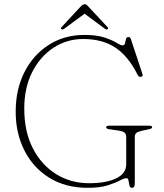

<svg xmlns="http://www.w3.org/2000/svg" viewBox="-20 -881 782 918"><path d="M624.5 -5Q624.5 17 611.5 17Q601.5 17 598.8 5.5Q596 -6 594.5 -17.5Q593 -29 585 -29Q573.5 -29 552 -17.5Q530.5 -6 493.8 5.5Q457 17 399.5 17Q293.5 17 216.2 -30.8Q139 -78.5 97 -161Q55 -243.5 55 -347.5Q55 -454 97.2 -536.8Q139.5 -619.5 213.8 -666.8Q288 -714 383.5 -714Q442.5 -714 479.8 -701.5Q517 -689 537 -676.5Q557 -664 565 -664Q575.5 -664 577.8 -674Q580 -684 582.2 -694Q584.5 -704 594.5 -704Q602.5 -704 606 -693.5L660.5 -529Q666 -513.5 651.5 -513.5Q643 -513.5 638 -523Q593.5 -612.5 531.5 -653.5Q469.5 -694.5 378 -694.5Q299.5 -694.5 235.8 -652.8Q172 -611 134 -536.2Q96 -461.5 96 -362Q96 -251.5 137.2 -171.5Q178.5 -91.5 248.8 -48.2Q319 -5 406 -5Q487.5 -5 535.5 -28.2Q583.5 -51.5 583.5 -95.5V-225.5Q583.5 -239.5 576 -246.5Q568.5 -253.5 547.5 -256.5L503.5 -263Q487.5 -265 487.5 -272.5Q487.5 -280 502 -280H693.5Q707.5 -280 707.5 -272.5Q707.5 -266 692 -263L661 -256.5Q640 -252 632.2 -245.8Q624.5 -239.5 624.5 -225.5ZM494 -741Q489.5 -738 481.5 -743.5L384.5 -815.5L287 -743.5Q279 -738 274.5 -741Q268 -745 275 -752L365 -849Q375.5 -861 385 -861Q393.5 -861 403 -849L493.5 -752Q500 -745 494 -741Z"/></svg>

Font: Fraunces 9pt S000 Thin
Style: Regular
Weight: 100
Version: Version 1.000; ttfautohint (v1.8.3)